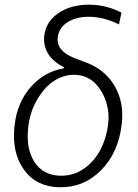

<svg xmlns="http://www.w3.org/2000/svg" viewBox="-20 -784 585 814"><path d="M167 -625.5Q171.4 -688.5 224.6 -726.3Q277.8 -764.2 358.4 -764.2Q430.7 -763.7 495.1 -730.5L484.4 -680.7Q418.9 -712.9 355.5 -712.9Q302.7 -712.9 266.4 -689.7Q230 -666.5 225.1 -627Q216.8 -569.8 293.5 -538.6L333.5 -523.4Q422.4 -493.7 465.8 -419.9Q505.9 -351.6 496.6 -263.2L495.6 -254.4Q481 -134.3 407 -60.8Q333 12.7 230 9.8Q133.3 7.3 81.8 -64.2Q30.3 -135.7 41 -244.6L42.5 -257.3Q53.7 -350.6 110.8 -415.5Q168 -480.5 250 -494.1L251 -499.5Q206.5 -521 185.5 -554Q164.6 -586.9 167 -625.5ZM99.6 -242.7Q89.8 -153.3 126 -97.4Q162.1 -41.5 232.9 -39.1Q300.3 -36.6 353.3 -82.3Q406.2 -127.9 428.7 -208Q443.4 -261.2 439.5 -305.7Q432.1 -369.6 397.7 -414.6Q363.3 -459.5 311.5 -465.8Q262.7 -471.7 218.3 -446.5Q173.8 -421.4 141.1 -367.9Q108.4 -314.5 100.6 -251Z"/></svg>

Font: RobotoInd Light
Style: Italic
Weight: 300
Italic angle: -12°
Designer: Google
Version: Version 2.001151; 2014